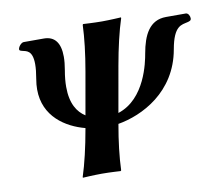

<svg xmlns="http://www.w3.org/2000/svg" viewBox="-74 -736 946 826"><g transform="rotate(-10 399.5 -322.5)"><path d="M313.6 -445 280.9 -259.4C246.9 -281 220.4 -320.5 220.4 -394.2C220.4 -415.2 222.5 -439 227.3 -466C231.1 -487.6 233 -507 233 -524.1C233 -584.4 209.3 -616 161.8 -616H73.8C63.6 -616 48.9 -599.5 48.9 -587.8C48.9 -583.7 53.4 -581.8 60.4 -580C77 -575.2 106.1 -576.8 106.1 -513.6C106.1 -497.2 104.1 -476.4 99.5 -450C96.7 -434.1 95.4 -419 95.4 -404.9C95.4 -286.1 187.9 -227.4 271.4 -205.5L270.4 -200C257.2 -125 240.7 -54 223.1 0L223.6 3C223.6 3 272.1 0 307.1 0C341.1 0 388.6 3 388.6 3L391.1 0C393.1 -56.7 401 -124.1 414.2 -198.6C519.6 -216.5 672.4 -290.9 704.5 -473C722.5 -575 756.8 -571 783.1 -578C792.5 -580.5 799.3 -582.3 799.3 -592.3C799.3 -602.3 792.5 -616 781.8 -616H695.8C622.8 -616 594 -555 580.2 -477C573.9 -440.8 544.4 -283.9 422.3 -244.9L457.6 -445C470.8 -520 487.5 -592 504.9 -645L504.4 -648C504.4 -648 455.9 -645 420.9 -645C386.9 -645 339.4 -648 339.4 -648L336.9 -645C334.8 -588 326.8 -520 313.6 -445Z"/></g></svg>

Font: Linux Biolinum O 
Style: Bold Italic
Weight: 700
Designer: Philipp H. Poll
Foundry: Philipp H. Poll
Version: Version 1.3.2